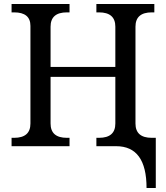

<svg xmlns="http://www.w3.org/2000/svg" viewBox="-20 -734 833 964"><path d="M762.2 -42H742.2C687.5 -42 660.2 -65.9 660.2 -113.8V-600.1C660.2 -647.9 687.5 -671.9 742.2 -671.9H754.9V-713.9H463.9V-671.9H477.1C531.7 -671.9 559.1 -647.9 559.1 -600.1V-397.9H233.9V-600.1C233.9 -647.9 261.2 -671.9 315.9 -671.9H329.1V-713.9H38.1V-671.9H50.8C105.5 -671.9 132.8 -649.4 132.8 -604V-113.8C132.8 -65.9 105.5 -42 50.8 -42H38.1V0H329.1V-42H315.9C261.2 -42 233.9 -65.9 233.9 -113.8V-348.1H559.1V-113.8C559.1 -65.9 531.7 -42 477.1 -42H463.9V0H563C665 0 715.8 69.8 715.8 210H762.2Z"/></svg>

Font: The Erased English
Style: Regular
Weight: 400
Designer: Monotype Design team + ligartures altered by 180 Amsterdam
Foundry: Monotype Imaging Inc.
Version: Version 1.030;Glyphs 3.1.2 (3151)